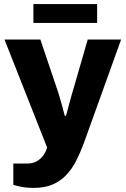

<svg xmlns="http://www.w3.org/2000/svg" viewBox="-20 -720 614 937"><path d="M146 197Q110 197 83 191.5Q56 186 45 182V78H114Q142 78 162 65.5Q182 53 193.5 35.5Q205 18 210 0L2 -527H177L255 -296Q261 -280 268.5 -254.5Q276 -229 283.5 -202.5Q291 -176 296 -155H302Q306 -169 311 -187.5Q316 -206 321 -225.5Q326 -245 331.5 -263Q337 -281 341 -295L408 -527H571L389 -21Q372 25 351.5 65Q331 105 303 134.5Q275 164 236.5 180.5Q198 197 146 197ZM143 -608V-700H454V-608Z"/></svg>

Font: Archivo SemiBold ExtraBold
Style: Regular
Weight: 800
Version: Version 2.001